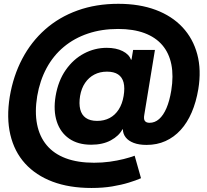

<svg xmlns="http://www.w3.org/2000/svg" viewBox="-20 -752 1067 988"><path d="M450.7 215.3Q336.9 215.3 250.7 182.9Q164.6 150.4 109.1 89.4Q53.7 28.3 33.2 -58.8Q12.7 -146 30.3 -254.9Q48.3 -361.8 94.5 -449.5Q140.6 -537.1 212.4 -600.6Q284.2 -664.1 379.2 -698.2Q474.1 -732.4 588.9 -732.4Q697.3 -732.4 781 -701.2Q864.7 -669.9 919.2 -611.6Q973.6 -553.2 995.1 -472.7Q1016.6 -392.1 1000.5 -293.5Q989.3 -226.6 966.3 -173.3Q943.4 -120.1 909.4 -83Q875.5 -45.9 831.5 -26.1Q787.6 -6.3 734.4 -6.3Q695.3 -6.3 668.2 -16.6Q641.1 -26.9 627 -44.9Q612.8 -63 612.3 -86.4H609.9Q592.3 -52.7 550.5 -30Q508.8 -7.3 449.2 -7.3Q380.9 -7.3 335.7 -38.8Q290.5 -70.3 272.2 -126.7Q253.9 -183.1 266.1 -257.3Q279.3 -335.9 318.1 -391.6Q356.9 -447.3 412.1 -476.6Q467.3 -505.9 529.3 -505.9Q577.6 -505.9 611.1 -489Q644.5 -472.2 653.8 -444.8H656.7L665 -495.1H777.3L722.7 -162.6Q718.3 -139.6 725.3 -129.9Q732.4 -120.1 749.5 -120.1Q776.9 -120.1 798.8 -139.4Q820.8 -158.7 836.7 -195.8Q852.5 -232.9 861.3 -286.1Q873.5 -361.3 861.8 -420.2Q850.1 -479 815.2 -519.8Q780.3 -560.5 723.1 -581.8Q666 -603 587.4 -603Q502.9 -603 432.6 -579.3Q362.3 -555.7 308.3 -510.7Q254.4 -465.8 219.7 -401.6Q185.1 -337.4 171.4 -257.3Q158.2 -176.3 170.7 -112.8Q183.1 -49.3 220.2 -4.9Q257.3 39.6 318.6 62.5Q379.9 85.4 463.9 85.4Q505.9 85.4 544.7 80.1Q583.5 74.7 616.5 66.4Q649.4 58.1 672.9 49.3L705.6 165Q680.2 176.3 642.8 187.7Q605.5 199.2 557.4 207.3Q509.3 215.3 450.7 215.3ZM480 -129.9Q516.1 -129.9 544.2 -144.8Q572.3 -159.7 590.8 -188.5Q609.4 -217.3 616.2 -258.3Q623 -299.3 616 -327.1Q608.9 -355 587.6 -369.1Q566.4 -383.3 530.3 -383.3Q494.1 -383.3 465.6 -368.4Q437 -353.5 418 -325.7Q398.9 -297.9 392.1 -258.3Q385.7 -218.3 392.8 -189.5Q399.9 -160.6 421.6 -145.3Q443.4 -129.9 480 -129.9Z"/></svg>

Font: Inter 24pt ExtraBold
Style: Italic
Weight: 800
Italic angle: -9.3988°
Designer: Rasmus Andersson
Foundry: rsms
Version: Version 4.001;git-66647c0bb